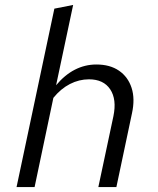

<svg xmlns="http://www.w3.org/2000/svg" viewBox="-20 -757 640 777"><path d="M47 0 200 -722 276 -737 207 -412Q242 -454 283 -475Q324 -496 370 -496Q425 -496 461.5 -471Q498 -446 512.5 -401.5Q527 -357 514 -298L451 0H378L439 -287Q453 -355 426 -395.5Q399 -436 340 -436Q300 -436 263 -417Q226 -398 196 -361L120 0Z"/></svg>

Font: Red Hat Mono
Style: Italic
Weight: 300
Italic angle: -12°
Monospace: yes
Designer: Pentagram, MCKL
Foundry: Pentagram, MCKL
Version: Version 1.023